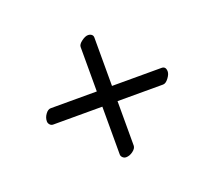

<svg xmlns="http://www.w3.org/2000/svg" viewBox="-82 -570 712 638"><g transform="rotate(-20 274.0 -250.5)"><path d="M57.1 -240.2Q57.1 -253.4 65.7 -265.1Q74.2 -276.9 84 -276.9H247.1V-434.1Q247.1 -443.4 260.3 -453.1Q273.4 -462.9 283.2 -462.9Q290.5 -462.9 295.7 -459Q300.8 -455.1 300.8 -448.2V-276.9H476.1Q491.2 -276.9 491.2 -258.8Q491.2 -249 481.4 -236.1Q471.7 -223.1 461.9 -223.1H300.8V-65.9Q300.8 -56.2 288.8 -47.1Q276.9 -38.1 264.2 -38.1Q257.3 -38.1 252.2 -43Q247.1 -47.9 247.1 -54.2V-223.1H73.2Q66.4 -223.1 61.8 -228.3Q57.1 -233.4 57.1 -240.2Z"/></g></svg>

Font: Common Serif News
Style: Regular
Weight: 450
Designer: Philipp H. Poll, Khaled Hosny
Foundry: Stefan Peev, Context Ltd.
Version: Version 1.026